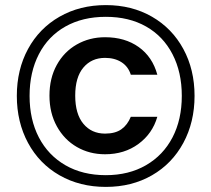

<svg xmlns="http://www.w3.org/2000/svg" viewBox="-20 -724 829 753"><path d="M743 -348Q743 -245 699 -163.5Q655 -82 576 -36.5Q497 9 395 9Q293 9 213.5 -36.5Q134 -82 90 -163.5Q46 -245 46 -348Q46 -451 90 -532Q134 -613 213.5 -658.5Q293 -704 395 -704Q497 -704 576 -658.5Q655 -613 699 -532Q743 -451 743 -348ZM96 -348Q96 -255 132.5 -185Q169 -115 236.5 -76Q304 -37 395 -37Q485 -37 552.5 -76Q620 -115 656.5 -185Q693 -255 693 -348Q693 -441 656.5 -511.5Q620 -582 553 -620Q486 -658 395 -658Q304 -658 236.5 -620Q169 -582 132.5 -511.5Q96 -441 96 -348ZM174 -349Q174 -281 203 -228.5Q232 -176 281.5 -147.5Q331 -119 392 -119Q468 -119 523 -159.5Q578 -200 597 -266H493Q480 -234 456 -217Q432 -200 392 -200Q339 -200 307 -238.5Q275 -277 275 -349Q275 -421 307 -459Q339 -497 392 -497Q430 -497 456.5 -480Q483 -463 493 -431H597Q578 -501 524 -539.5Q470 -578 392 -578Q331 -578 281 -549.5Q231 -521 202.5 -469Q174 -417 174 -349Z"/></svg>

Font: Poppins-tnum Medium
Style: Regular
Weight: 500
Designer: Ninad Kale (Devanagari), Jonny Pinhorn (Latin)
Foundry: Indian Type Foundry
Version: Version 4.004